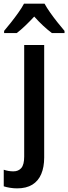

<svg xmlns="http://www.w3.org/2000/svg" viewBox="-60 -786 371 1046"><path d="M33.2 240.2Q13.2 240.2 -6.8 236.8Q-26.9 233.4 -39.6 229V138.7Q-26.4 143.1 -13.7 145.3Q-1 147.5 13.2 147.5Q40.5 147.5 56.2 129.2Q71.8 110.8 71.8 66.9V-541H180.7V72.3Q180.7 124 164.8 161.9Q148.9 199.7 116.2 220Q83.5 240.2 33.2 240.2ZM182.6 -766.1Q194.8 -743.7 213.6 -717Q232.4 -690.4 253.2 -664.3Q273.9 -638.2 291.5 -617.7V-606H222.7Q199.7 -623 175 -646Q150.4 -668.9 126.5 -695.8Q102.1 -669.4 77.4 -645.8Q52.7 -622.1 31.2 -606H-37.6V-617.7Q-20 -638.2 0.7 -664.6Q21.5 -690.9 40.5 -717.8Q59.6 -744.6 70.8 -766.1Z"/></svg>

Font: Open Sans SemiCondensed SemiBold
Style: Regular
Weight: 600
Width: 4
Designer: Monotype Design Team
Foundry: Monotype Imaging Inc.
Version: Version 3.000